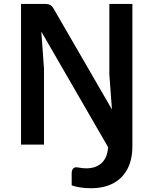

<svg xmlns="http://www.w3.org/2000/svg" viewBox="-20 -742 787 985"><path d="M659.2 -721.7V-5.4V7.3Q659.2 78.1 632.8 126.7Q606.4 175.3 558.8 199.5Q511.2 223.6 447.8 223.6Q389.6 223.6 347.7 209V148.4Q347.7 132.8 353.8 124.5Q359.9 116.2 371.1 116.2Q375 116.2 377.4 116.7Q402.8 121.6 422.4 121.6Q472.2 121.6 501.5 94.2Q530.8 66.9 534.7 13.2L191.9 -580.1L205.6 -392.1V0H87.9V-721.7H213.4Q228 -721.7 238 -716.1Q248 -710.4 254.9 -697.8L554.2 -180.7L541 -360.4V-721.7Z"/></svg>

Font: Lycee Sans SemiBold
Style: Regular
Weight: 600
Designer: Justin Alvin
Foundry: Alkove Design
Version: Version 1.030